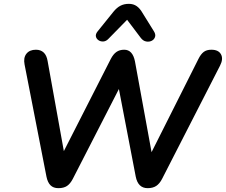

<svg xmlns="http://www.w3.org/2000/svg" viewBox="-20 -972 1176 1000"><path d="M284 8Q258 8 243 -7Q228 -22 222 -52L108 -636Q101 -671 117.5 -692Q134 -713 167 -713Q192 -713 207.5 -698.5Q223 -684 228 -654L323 -127H283L557 -665Q570 -690 586.5 -701.5Q603 -713 627 -713Q671 -713 683 -652L779 -127H743L1014 -666Q1026 -690 1041 -701.5Q1056 -713 1081 -713Q1118 -713 1131 -689Q1144 -665 1126 -630L824 -40Q811 -15 793.5 -3.5Q776 8 749 8Q699 8 687 -52L593 -541H616L359 -40Q346 -15 329 -3.5Q312 8 284 8ZM642 -869 545 -770Q533 -757 518.5 -756Q504 -755 493 -762.5Q482 -770 479.5 -782Q477 -794 488 -808L571 -911Q588 -932 607 -942Q626 -952 651 -952Q675 -952 692 -940Q709 -928 722 -905L781 -810Q792 -793 787.5 -779.5Q783 -766 770 -759.5Q757 -753 741 -756Q725 -759 713 -775Z"/></svg>

Font: Nunito Variable Extra Light
Style: Italic
Weight: 200
Italic angle: -9°
Designer: Vernon Adams
Foundry: Vernon Adams
Version: Version 3.602